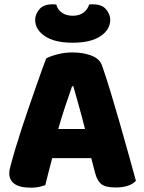

<svg xmlns="http://www.w3.org/2000/svg" viewBox="-20 -859 667 890"><path d="M403 -126H222Q212 -90 204.5 -59Q197 -28 190 -1Q176 4 160.5 7.5Q145 11 123 11Q72 11 47.5 -6.5Q23 -24 23 -55Q23 -69 27 -83Q31 -97 36 -116Q43 -143 55.5 -183.5Q68 -224 83 -270.5Q98 -317 115 -365.5Q132 -414 147 -457.5Q162 -501 174.5 -535.5Q187 -570 194 -588Q211 -598 245.5 -607Q280 -616 315 -616Q365 -616 403.5 -601.5Q442 -587 453 -555Q471 -504 492 -435Q513 -366 534 -292.5Q555 -219 575 -147.5Q595 -76 610 -21Q598 -7 574 1.5Q550 10 517 10Q468 10 449 -6Q430 -22 421 -57ZM314 -459Q300 -418 283 -368Q266 -318 250 -261H374Q360 -318 345.5 -368.5Q331 -419 320 -459ZM317 -786Q348 -786 367.5 -801Q387 -816 393 -838Q398 -839 402 -839Q406 -839 411 -839Q452 -839 471.5 -816Q491 -793 491 -767Q491 -722 446 -691.5Q401 -661 317 -661Q233 -661 188 -691.5Q143 -722 143 -767Q143 -793 162.5 -816Q182 -839 223 -839Q228 -839 232 -839Q236 -839 241 -838Q246 -816 266 -801Q286 -786 317 -786Z"/></svg>

Font: Baloo Chettan 2 ExtraBold
Style: Regular
Weight: 800
Designer: Maithili Shingre, Unnati Kotecha and Ek Type
Foundry: Ek Type
Version: Version 1.640;hotconv 1.0.111;makeotfexe 2.5.65597; ttfautoh